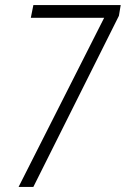

<svg xmlns="http://www.w3.org/2000/svg" viewBox="-20 -734 494 754"><path d="M53 0H111L447 -672L454 -714H111L101 -664H389Z"/></svg>

Font: Noto Sans Condensed Light
Style: Italic
Weight: 300
Width: 3
Italic angle: -12°
Designer: Monotype Design Team
Foundry: Monotype Imaging Inc.
Version: Version 2.013